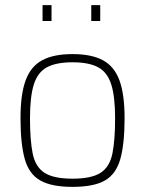

<svg xmlns="http://www.w3.org/2000/svg" viewBox="-20 -720 566 749"><path d="M263 9Q181 9 137 -16Q93 -41 76.5 -100Q60 -159 60 -259Q60 -352 80 -406.5Q100 -461 144.5 -485Q189 -509 263 -509Q337 -509 381.5 -485Q426 -461 446 -406.5Q466 -352 466 -259Q466 -159 449.5 -100Q433 -41 389.5 -16Q346 9 263 9ZM263 -23Q337 -23 372.5 -46Q408 -69 418.5 -121Q429 -173 429 -259Q429 -343 414 -390.5Q399 -438 363 -457.5Q327 -477 263 -477Q199 -477 163 -457.5Q127 -438 112 -390.5Q97 -343 97 -259Q97 -173 107.5 -121Q118 -69 153.5 -46Q189 -23 263 -23ZM336 -638V-700H371V-638ZM146 -638V-700H181V-638Z"/></svg>

Font: TitilliumWeb ExtraLight
Style: Regular
Weight: 400
Designer: Mohamed Gaber, Accademia di Belle Arti di Urbino and others
Foundry: Kief Type Foundry, Accademia di Belle Arti di Urbino and others
Version: Version 3.000; ttfautohint (v1.8.2)